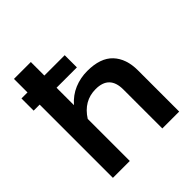

<svg xmlns="http://www.w3.org/2000/svg" viewBox="-199 -876 1014 1014"><g transform="rotate(-45 307.5 -369.5)"><path d="M65 -547H20V-638H65V-739H191V-638H343V-547H191V-417Q226 -457 271.5 -476Q317 -495 368 -495Q466 -495 513 -445Q560 -395 560 -308V0H434V-291Q434 -396 332 -396Q243 -396 191 -314V0H65Z"/></g></svg>

Font: Prompt Medium
Style: Regular
Weight: 500
Designer: Katatrad Team
Foundry: CadsonDemak
Version: Version 1.001